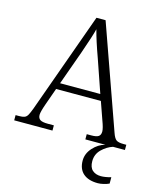

<svg xmlns="http://www.w3.org/2000/svg" viewBox="-137 -810 951 1139"><g transform="rotate(15 338.0 -241.0)"><path d="M-2 -32H19Q41 -32 52.5 -36.5Q64 -41 71.5 -54Q79 -67 90 -96L312 -714H368L592 -83Q603 -51 616 -41.5Q629 -32 661 -32H678V0H435V-32H463Q495 -32 507.5 -41Q520 -50 520 -71Q520 -91 503 -136L465 -244H190L153 -140Q135 -89 135 -71Q135 -50 148.5 -41Q162 -32 196 -32H233V0H-2ZM451 -283 382 -483Q346 -582 329 -648Q320 -609 279 -492L204 -283ZM452 125Q452 82 484 46.5Q516 11 558 0H605Q568 12 538 41.5Q508 71 508 114Q508 152 528 169.5Q548 187 580 187Q606 187 642 177V216Q627 223 607.5 227.5Q588 232 573 232Q515 232 483.5 204.5Q452 177 452 125Z"/></g></svg>

Font: Noto Serif Light
Style: Regular
Weight: 300
Designer: Monotype Design Team
Foundry: Monotype Imaging Inc.
Version: Version 1.001